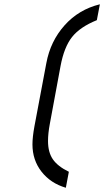

<svg xmlns="http://www.w3.org/2000/svg" viewBox="-20 -759 490 904"><path d="M304.2 49.8 290 125Q218.3 104 175.5 49.3Q132.8 -5.4 132.8 -79.1Q132.8 -113.3 142.1 -164.1L198.2 -461.9Q217.3 -564.9 283.9 -639.6Q350.6 -714.4 450.2 -738.8L436 -664.1Q356.4 -631.8 319.1 -584.5Q281.7 -537.1 265.1 -448.2L214.8 -176.8Q206.1 -130.9 206.1 -95.2Q206.1 -42 229 -8.8Q252 24.4 304.2 49.8Z"/></svg>

Font: Involve
Style: Italic
Weight: 400
Italic angle: -10.5°
Designer: Stefan Peev
Foundry: Context Ltd.
Version: Version 1.001